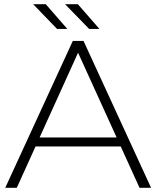

<svg xmlns="http://www.w3.org/2000/svg" viewBox="-20 -895 745 915"><path d="M5 0 327 -700H378L700 0H645L341 -668H363L60 0ZM123 -197 140 -240H559L576 -197ZM405 -757 290 -875H351L454 -757ZM252 -757 138 -875H198L301 -757Z"/></svg>

Font: MOST Montserrat Light
Style: Regular
Weight: 300
Designer: Julieta Ulanovsky
Foundry: Julieta Ulanovsky
Version: Version 8.000;March 11, 2024;FontCreator 15.0.0.2926 64-bit